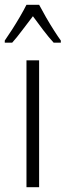

<svg xmlns="http://www.w3.org/2000/svg" viewBox="-43 -785 275 805"><path d="M121 0H68V-532H121ZM121 -765Q133 -742 150 -712.5Q167 -683 184 -656.5Q201 -630 212 -615V-606H182Q161 -629 138.5 -658.5Q116 -688 95 -717Q74 -690 50.5 -658.5Q27 -627 8 -606H-23V-615Q-9 -635 8 -661.5Q25 -688 41 -715.5Q57 -743 68 -765Z"/></svg>

Font: Noto Sans Thai ExtCond Light
Style: Regular
Weight: 300
Width: 2
Designer: Monotype Design Team
Foundry: Monotype Imaging Inc.
Version: Version 2.002; ttfautohint (v1.8.4.7-5d5b)